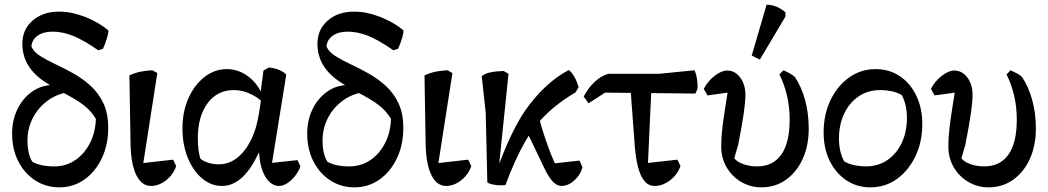

<svg xmlns="http://www.w3.org/2000/svg" viewBox="-20 -785 4503 825"><path d="M235 20Q177 20 131 -10Q85 -40 58.5 -92Q32 -144 32 -211Q32 -269 55 -316Q78 -363 117.5 -391Q157 -419 207 -420L263 -387Q215 -377 177.5 -347Q140 -317 119 -274Q98 -231 98 -181Q98 -123 119 -90Q154 -70 213 -70Q263 -70 302.5 -96.5Q342 -123 366 -169Q390 -215 392 -274Q374 -306 340.5 -332.5Q307 -359 239 -393L220 -406Q147 -442 111.5 -489Q76 -536 76 -597Q76 -658 120 -696.5Q164 -735 233 -735Q262 -735 288.5 -729.5Q315 -724 347 -712Q379 -699 404 -684Q429 -669 446 -654Q446 -645 442 -630Q438 -615 432.5 -600Q427 -585 422 -575L402 -569Q339 -613 294 -631Q249 -649 206 -649Q166 -649 141.5 -631.5Q117 -614 115 -585Q125 -562 152.5 -544.5Q180 -527 217.5 -509.5Q255 -492 294.5 -470Q334 -448 368.5 -417Q403 -386 424 -342Q445 -298 445 -235Q445 -163 417.5 -105Q390 -47 342.5 -13.5Q295 20 235 20Z M629 14Q589 14 566 -32Q543 -78 541 -164L536 -461Q559 -472 584 -477Q609 -482 635 -483L656 -471L591 -54L566 -81L724 -99L737 -71Q728 -45 710.5 -26Q693 -7 672 3.5Q651 14 629 14Z M934 14Q886 14 847.5 -19Q809 -52 786.5 -108Q764 -164 764 -233Q764 -305 789.5 -362.5Q815 -420 858.5 -454Q902 -488 955 -488Q1007 -488 1050.5 -453.5Q1094 -419 1112 -363L1131 -322Q1104 -357 1064.5 -377.5Q1025 -398 985 -398Q914 -398 872 -341.5Q830 -285 830 -190Q830 -163 833 -140Q836 -117 842 -102Q857 -91 877 -85Q897 -79 921 -79Q963 -79 998.5 -106.5Q1034 -134 1058.5 -183.5Q1083 -233 1093 -299L1102 -359L1098 -374L1112 -482L1136 -495Q1159 -493 1179.5 -484.5Q1200 -476 1210 -464L1144 -55L1119 -82L1258 -97L1271 -70Q1263 -48 1247.5 -28.5Q1232 -9 1214 2.5Q1196 14 1179 14Q1154 14 1134.5 -6.5Q1115 -27 1104 -63Q1093 -99 1093 -144L1123 -128H1059L1097 -141Q1064 -64 1023 -25Q982 14 934 14Z M1503 20Q1445 20 1399 -10Q1353 -40 1326.5 -92Q1300 -144 1300 -211Q1300 -269 1323 -316Q1346 -363 1385.5 -391Q1425 -419 1475 -420L1531 -387Q1483 -377 1445.5 -347Q1408 -317 1387 -274Q1366 -231 1366 -181Q1366 -123 1387 -90Q1422 -70 1481 -70Q1531 -70 1570.5 -96.5Q1610 -123 1634 -169Q1658 -215 1660 -274Q1642 -306 1608.5 -332.5Q1575 -359 1507 -393L1488 -406Q1415 -442 1379.5 -489Q1344 -536 1344 -597Q1344 -658 1388 -696.5Q1432 -735 1501 -735Q1530 -735 1556.5 -729.5Q1583 -724 1615 -712Q1647 -699 1672 -684Q1697 -669 1714 -654Q1714 -645 1710 -630Q1706 -615 1700.5 -600Q1695 -585 1690 -575L1670 -569Q1607 -613 1562 -631Q1517 -649 1474 -649Q1434 -649 1409.5 -631.5Q1385 -614 1383 -585Q1393 -562 1420.5 -544.5Q1448 -527 1485.5 -509.5Q1523 -492 1562.5 -470Q1602 -448 1636.5 -417Q1671 -386 1692 -342Q1713 -298 1713 -235Q1713 -163 1685.5 -105Q1658 -47 1610.5 -13.5Q1563 20 1503 20Z M1897 14Q1857 14 1834 -32Q1811 -78 1809 -164L1804 -461Q1827 -472 1852 -477Q1877 -482 1903 -483L1924 -471L1859 -54L1834 -81L1992 -99L2005 -71Q1996 -45 1978.5 -26Q1961 -7 1940 3.5Q1919 14 1897 14Z M2152 10Q2138 12 2122.5 11Q2107 10 2094 7Q2081 4 2074 -1L2067 -301L2050 -458Q2064 -469 2087 -474Q2110 -479 2144 -480L2165 -468L2122 -51L2113 -48Q2142 -130 2173.5 -197Q2205 -264 2236 -309Q2277 -368 2324.5 -412.5Q2372 -457 2424 -484Q2435 -477 2447.5 -455.5Q2460 -434 2466 -410L2453 -388Q2348 -327 2278 -240Q2259 -216 2236.5 -176.5Q2214 -137 2192 -88.5Q2170 -40 2152 10ZM2393 14Q2374 14 2357 -3Q2340 -20 2321 -58L2231 -246L2294 -288Q2308 -232 2329 -172Q2350 -112 2370 -71L2334 -80L2470 -95L2483 -66Q2474 -33 2447.5 -9.5Q2421 14 2393 14Z M2793 14Q2767 14 2749.5 -6.5Q2732 -27 2721.5 -67Q2711 -107 2707 -164L2688 -422L2780 -427L2763 -57L2730 -81L2891 -99L2904 -71Q2895 -46 2877.5 -27Q2860 -8 2838 3Q2816 14 2793 14ZM2509 -341 2488 -370Q2507 -407 2535.5 -433.5Q2564 -460 2594 -468H2813L2964 -483Q2969 -474 2972 -460.5Q2975 -447 2976.5 -432Q2978 -417 2977 -403L2968 -383L2580 -387Z M3252 20Q3204 20 3164.5 -3.5Q3125 -27 3102 -66.5Q3079 -106 3079 -155Q3079 -175 3080 -192.5Q3081 -210 3084 -236.5Q3087 -263 3093.5 -305.5Q3100 -348 3111 -417L3136 -391L3020 -375L3004 -403Q3021 -436 3050.5 -459Q3080 -482 3105 -482Q3127 -482 3144.5 -468.5Q3162 -455 3172.5 -431.5Q3183 -408 3183 -378Q3183 -349 3176 -299.5Q3169 -250 3152 -163L3135 -105Q3147 -89 3174.5 -79.5Q3202 -70 3233 -70Q3301 -70 3337 -120.5Q3373 -171 3373 -271Q3373 -327 3361 -376.5Q3349 -426 3329 -465L3346 -483Q3362 -476 3374 -469.5Q3386 -463 3395 -455Q3424 -412 3439.5 -354.5Q3455 -297 3455 -232Q3455 -159 3429 -102Q3403 -45 3357 -12.5Q3311 20 3252 20ZM3245 -529 3210 -546 3274 -765Q3290 -765 3304.5 -760.5Q3319 -756 3332 -748.5Q3345 -741 3355 -732V-714Z M3720 20Q3662 20 3616.5 -10.5Q3571 -41 3545 -94Q3519 -147 3519 -216Q3519 -293 3548.5 -354.5Q3578 -416 3628.5 -452Q3679 -488 3742 -488Q3801 -488 3846 -458Q3891 -428 3917 -374.5Q3943 -321 3943 -252Q3943 -175 3913.5 -113.5Q3884 -52 3834 -16Q3784 20 3720 20ZM3699 -70Q3754 -70 3793.5 -97.5Q3833 -125 3855 -172Q3877 -219 3877 -278Q3877 -335 3855 -376Q3836 -388 3811 -393Q3786 -398 3763 -398Q3709 -398 3669 -370.5Q3629 -343 3607 -296Q3585 -249 3585 -190Q3585 -133 3607 -92Q3627 -80 3652 -75Q3677 -70 3699 -70Z M4228 20Q4180 20 4140.5 -3.5Q4101 -27 4078 -66.5Q4055 -106 4055 -155Q4055 -175 4056 -192.5Q4057 -210 4060 -236.5Q4063 -263 4069.5 -305.5Q4076 -348 4087 -417L4112 -391L3996 -375L3980 -403Q3997 -436 4026.5 -459Q4056 -482 4081 -482Q4103 -482 4120.5 -468.5Q4138 -455 4148.5 -431.5Q4159 -408 4159 -378Q4159 -349 4152 -299.5Q4145 -250 4128 -163L4111 -105Q4123 -89 4150.5 -79.5Q4178 -70 4209 -70Q4277 -70 4313 -120.5Q4349 -171 4349 -271Q4349 -327 4337 -376.5Q4325 -426 4305 -465L4322 -483Q4338 -476 4350 -469.5Q4362 -463 4371 -455Q4400 -412 4415.5 -354.5Q4431 -297 4431 -232Q4431 -159 4405 -102Q4379 -45 4333 -12.5Q4287 20 4228 20Z"/></svg>

Font: Eczar
Style: Regular
Weight: 400
Designer: Vaibhav Singh
Foundry: Rosetta Type Foundry
Version: Version 2.000